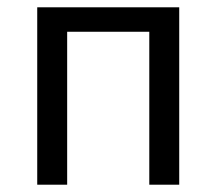

<svg xmlns="http://www.w3.org/2000/svg" viewBox="-20 -506 593 526"><path d="M82 0V-486H471V0H389V-419H164V0Z"/></svg>

Font: Giro Regular
Style: Regular
Weight: 400
Designer: Paul D. Hunt
Foundry: Adobe Systems Incorporated
Version: Version 1.000;PS 1.0;hotconv 1.0.88;makeotf.lib2.5.647800